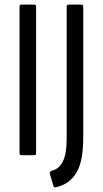

<svg xmlns="http://www.w3.org/2000/svg" viewBox="-20 -675 447 835"><path d="M73 0Q65 0 65 -9V-646Q65 -655 73 -655H129Q137 -655 137 -646V-9Q137 0 129 0ZM229 138Q214 143 212 133L197 81Q194 71 207 67Q238 59 254 26Q270 -7 270 -75V-646Q270 -655 278 -655H334Q342 -655 342 -646V-77Q342 26 313 75Q284 124 229 138Z"/></svg>

Font: Sofia Sans Cond
Style: Regular
Weight: 400
Width: 3
Designer: Botio Nikoltchev, Ani Petrova
Foundry: lettersoup
Version: Version 4.100; ttfautohint (v1.8.3)